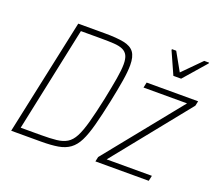

<svg xmlns="http://www.w3.org/2000/svg" viewBox="-122 -901 1205 1069"><g transform="rotate(20 480.5 -366.5)"><path d="M39 0 186 -688H343Q414 -688 456.5 -679.5Q499 -671 518 -645.5Q537 -620 537 -569Q537 -531 528 -476Q519 -421 503 -344Q484 -254 467.5 -192.5Q451 -131 432 -93Q413 -55 385 -34.5Q357 -14 316 -7Q275 0 215 0ZM83 -34H203Q258 -34 294.5 -38Q331 -42 356 -57Q381 -72 398.5 -105.5Q416 -139 432 -197Q448 -255 467 -344Q483 -422 492 -475Q501 -528 501 -562Q501 -595 491.5 -613.5Q482 -632 462 -641Q442 -650 410.5 -652Q379 -654 334 -654H214ZM538 0 544 -28 907 -478H649L656 -510H961L955 -482L593 -32H861L854 0ZM783 -596 724 -728 725 -733H750L810 -626L916 -733H945L944 -728L829 -596Z"/></g></svg>

Font: Saira SemiCondensed Thin
Style: Italic
Weight: 250
Width: 4
Italic angle: -12°
Designer: Hector Gatti with collaboration of the Omnibus-Type team
Foundry: Omnibus-Type
Version: Version 1.101